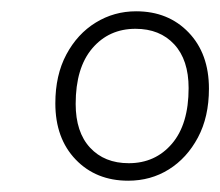

<svg xmlns="http://www.w3.org/2000/svg" viewBox="-20 -733 390 340"><path d="M207 -413Q150 -413 114 -450.5Q78 -488 78 -550Q78 -600 97.5 -636.5Q117 -673 149.5 -693Q182 -713 221 -713Q278 -713 314 -675.5Q350 -638 350 -576Q350 -526 330.5 -489.5Q311 -453 279 -433Q247 -413 207 -413ZM208 -444Q255 -444 284.5 -478.5Q314 -513 314 -577Q314 -627 288.5 -654.5Q263 -682 220 -682Q173 -682 143.5 -647.5Q114 -613 114 -549Q114 -499 139.5 -471.5Q165 -444 208 -444Z"/></svg>

Font: Nunito Sans ExtraLight
Style: Italic
Weight: 200
Italic angle: -9°
Designer: Vernon Adams
Foundry: Vernon Adams
Version: Version 3.006; ttfautohint (v1.8.3)